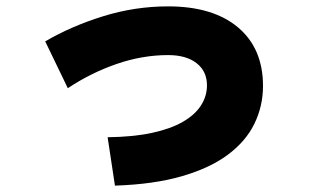

<svg xmlns="http://www.w3.org/2000/svg" viewBox="-20 -558 980 603"><path d="M122 -428Q204 -476 304 -507Q404 -538 508 -538Q649 -538 727.5 -472Q806 -406 806 -288Q806 -225 779 -169.5Q752 -114 695.5 -72Q639 -30 551 -4.5Q463 21 341 25L318 -127Q398 -128 456.5 -140.5Q515 -153 553.5 -175Q592 -197 611 -226.5Q630 -256 630 -290Q630 -334 597.5 -359.5Q565 -385 508 -385Q427 -385 346 -357Q265 -329 193 -281Z"/></svg>

Font: OA Gothic ExtraBold
Style: Regular
Weight: 800
Designer: Choi Chi-young, Lee Jaesang, Lee Juhyun, Han Dohee
Foundry: DDUNGSANG CORP.
Version: Version 1.000;Build 20210203